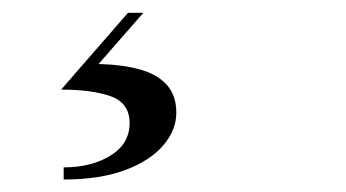

<svg xmlns="http://www.w3.org/2000/svg" viewBox="-20 -26 540 300"><path d="M79.5 254.5V235.5Q123 235.5 152.8 217Q182.5 198.5 182.5 166.5Q182.5 135 153.2 124.5Q124 114 75.5 114L180 -6H204L134 74Q172.5 75 199.5 82.8Q226.5 90.5 241 107Q255.5 123.5 255.5 150Q255.5 177.5 234.8 201.5Q214 225.5 174.8 240Q135.5 254.5 79.5 254.5Z"/></svg>

Font: Bodoni Moda 11pt
Style: Italic
Weight: 400
Italic angle: -13°
Version: Version 2.004